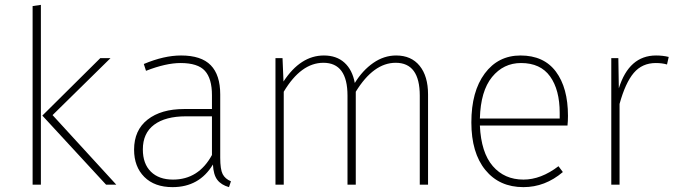

<svg xmlns="http://www.w3.org/2000/svg" viewBox="-20 -759 2782 789"><path d="M196 -286 458 0H416L154 -284L392 -520H434ZM148 0H114V-734L148 -739Z M691 -21Q796 -21 851 -122V-281H744Q660 -281 613.5 -246.5Q567 -212 567 -145Q567 -86 600 -53.5Q633 -21 691 -21ZM885 -371V-111Q885 -63 895 -43.5Q905 -24 929 -14L921 10Q889 1 873 -20Q857 -41 855 -83Q799 10 689 10Q615 10 573 -32Q531 -74 531 -144Q531 -224 586.5 -267.5Q642 -311 737 -311H851V-368Q851 -436 822 -468Q793 -500 722 -500Q662 -500 580 -468L571 -496Q654 -531 724 -531Q807 -531 846 -491Q885 -451 885 -371Z M1608 -531Q1670 -531 1704.5 -488.5Q1739 -446 1739 -371V0H1705V-366Q1705 -501 1606 -501Q1515 -501 1442 -382V0H1408V-366Q1408 -501 1309 -501Q1217 -501 1146 -382V0H1112V-520H1141L1145 -424Q1215 -531 1311 -531Q1363 -531 1395.5 -501.5Q1428 -472 1438 -418Q1470 -470 1514 -500.5Q1558 -531 1608 -531Z M2280 -272V-295Q2280 -390 2240.5 -445Q2201 -500 2121 -500Q2049 -500 2002 -442.5Q1955 -385 1952 -272ZM2314 -283Q2314 -261 2312 -243H1952Q1957 -132 2005 -76.5Q2053 -21 2131 -21Q2203 -21 2275 -76L2293 -52Q2220 10 2131 10Q2032 10 1974.5 -60.5Q1917 -131 1917 -256Q1917 -383 1972 -457Q2027 -531 2119 -531Q2215 -531 2264.5 -464.5Q2314 -398 2314 -283Z M2676 -531Q2704 -531 2728 -525L2721 -494Q2701 -500 2675 -500Q2619 -500 2584.5 -459.5Q2550 -419 2526 -332V0H2492V-520H2521L2523 -396Q2565 -531 2676 -531Z"/></svg>

Font: FiraSans
Style: Regular
Weight: 200
Designer: Carrois Corporate & Edenspiekermann AG
Foundry: Carrois Corporate GbR & Edenspiekermann AG
Version: Version 3.106;PS 003.106;hotconv 1.0.70;makeotf.lib2.5.58329